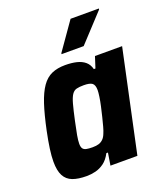

<svg xmlns="http://www.w3.org/2000/svg" viewBox="-134 -805 777 904"><g transform="rotate(-20 255.0 -353.0)"><path d="M145 8Q102 8 74.5 -2.5Q47 -13 33.5 -38.5Q20 -64 20 -109Q20 -136 25 -172.5Q30 -209 40 -257Q56 -333 72.5 -383Q89 -433 110 -463Q131 -493 159.5 -505.5Q188 -518 227 -518Q259 -518 284 -512Q309 -506 325.5 -492Q342 -478 348 -454H356L374 -510H510L401 0H266L276 -62H268Q253 -33 232.5 -18Q212 -3 189.5 2.5Q167 8 145 8ZM217 -110Q236 -110 248.5 -114Q261 -118 270.5 -127.5Q280 -137 286 -153Q291 -164 296.5 -184Q302 -204 308 -228.5Q314 -253 319.5 -277.5Q325 -302 328 -323Q331 -344 331 -355Q331 -381 319 -390Q307 -399 277 -399Q255 -399 241 -395.5Q227 -392 217.5 -378Q208 -364 200 -335Q192 -306 181 -255Q172 -214 167.5 -188.5Q163 -163 163 -147Q163 -131 168.5 -123Q174 -115 186 -112.5Q198 -110 217 -110ZM229 -572 230 -577 326 -714H468L467 -709L340 -572Z"/></g></svg>

Font: Saira SemiCondensed
Style: Bold Italic
Weight: 700
Width: 4
Italic angle: -12°
Designer: Hector Gatti with collaboration of the Omnibus-Type team
Foundry: Omnibus-Type
Version: Version 1.101